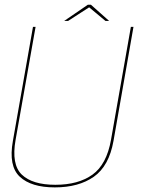

<svg xmlns="http://www.w3.org/2000/svg" viewBox="-20 -788 605 812"><path d="M212 4.5Q312.5 4.5 376.8 -40.5Q441 -85.5 460 -192L544.5 -674.5H533.5L449.5 -197Q431 -92.5 371.2 -49.5Q311.5 -6.5 214 -6.5Q117 -6.5 72.2 -49.5Q27.5 -92.5 46 -197L130.5 -674.5H119.5L34.5 -192Q15.5 -85.5 63.8 -40.5Q112 4.5 212 4.5ZM251.5 -699.5H268L357 -757L426 -699.5H441.5L364.5 -768H351.5Z"/></svg>

Font: Anybody Thin
Style: Italic
Weight: 100
Italic angle: -10°
Designer: Tyler Finck
Foundry: Etcetera Type Company
Version: Version 1.114;gftools[0.9.25]